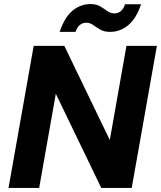

<svg xmlns="http://www.w3.org/2000/svg" viewBox="-20 -926 793 946"><path d="M22 0 146 -700H297L521 -236L603 -700H753L629 0H479L255 -464L173 0ZM274 -769Q298 -841 337.5 -873.5Q377 -906 426 -906Q455 -906 474 -894.5Q493 -883 509 -871.5Q525 -860 545 -860Q562 -860 575.5 -871.5Q589 -883 596 -905H675Q651 -834 611.5 -801.5Q572 -769 523 -769Q493 -769 474 -780Q455 -791 439.5 -802.5Q424 -814 404 -814Q387 -814 373.5 -803Q360 -792 352 -769Z"/></svg>

Font: DM Sans 16pt Black
Style: Italic
Weight: 900
Italic angle: -10°
Version: Version 4.004;gftools[0.9.30]